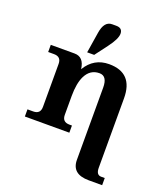

<svg xmlns="http://www.w3.org/2000/svg" viewBox="-173 -867 1071 1230"><g transform="rotate(20 362.0 -251.5)"><path d="M669.4 244.1H578.1Q461.9 244.1 461.9 146.5V-345.7Q461.9 -424.3 408.7 -424.3Q345.7 -424.3 315.4 -363.3Q290.5 -313 290.5 -226.1V-97.7Q290.5 -48.8 339.4 -48.8H356.9V0H53.7V-48.8H92.8Q141.6 -48.8 141.6 -97.7V-390.6Q141.6 -439.5 92.8 -439.5H52.7V-488.3H214.8Q278.8 -488.3 288.6 -408.2Q343.8 -500 447.3 -500Q610.8 -500 610.8 -326.7V146.5Q610.8 195.3 645 195.3H669.4ZM288.1 -522.9 310.5 -664.1Q323.2 -746.6 377 -746.6H404.8Q427.2 -746.6 437.7 -736.6Q448.2 -726.6 448.2 -707.5Q448.2 -671.9 399.9 -607.9L335.9 -522.9Z"/></g></svg>

Font: Munson
Style: Bold
Weight: 700
Designer: Paul James MIller
Foundry: High-Logic / Made with FontCreator
Version: Version 2.10;May 5, 2019;FontCreator 11.5.0.2430 64-bit